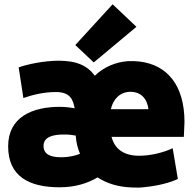

<svg xmlns="http://www.w3.org/2000/svg" viewBox="-20 -841 907 895"><path d="M497 -332H672C666 -381 637 -413 588 -413C538 -413 506 -376 497 -332ZM258 32C115 32 18 -19 18 -159C18 -295 130 -343 259 -343C284 -343 314 -339 328 -336C321 -374 309 -412 241 -412C185 -412 131 -399 89 -384L67 -527C107 -541 183 -558 254 -558C339 -558 388 -534 422 -488C464 -529 520 -552 577 -556C596 -557 614 -556 632 -554C760 -538 840 -443 840 -272C840 -251 837 -224 837 -203H500C514 -148 556 -115 628 -115C686 -115 744 -131 785 -150L809 -7C780 8 720 25 656 31C636 34 616 34 597 33C529 31 476 13 435 -14C390 12 334 32 258 32ZM333 -209C318 -212 301 -214 278 -214C231 -214 183 -205 183 -161C183 -121 216 -108 265 -108C306 -108 335 -117 353 -124C342 -150 335 -178 333 -209ZM505 -821 616 -716 417 -550 331 -631Z"/></svg>

Font: Repo ExtraBold
Style: Bold
Weight: 700
Designer: Stefan Peev
Foundry: Context Ltd
Version: Version 1.502